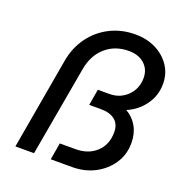

<svg xmlns="http://www.w3.org/2000/svg" viewBox="-128 -818 876 929"><g transform="rotate(20 310.0 -354.0)"><path d="M411 -622Q340 -622 291.5 -579.5Q243 -537 230 -463L148 0H52L134 -469Q146 -540 185 -594Q224 -648 283 -678Q342 -708 413 -708Q473 -708 519.5 -684.5Q566 -661 593 -620.5Q620 -580 620 -528Q620 -468 585.5 -420Q551 -372 496 -349Q533 -328 553.5 -291.5Q574 -255 574 -207Q574 -148 543.5 -101.5Q513 -55 461 -27.5Q409 0 344 0H234L249 -87H329Q396 -87 437 -125.5Q478 -164 478 -228Q478 -268 452.5 -289.5Q427 -311 379 -311H319L333 -394H393Q430 -394 459 -411Q488 -428 505 -457Q522 -486 522 -522Q522 -567 491.5 -594.5Q461 -622 411 -622Z"/></g></svg>

Font: Overused Grotesk Medium
Style: Italic
Weight: 500
Italic angle: -10°
Version: Version 0.003